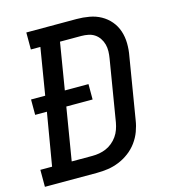

<svg xmlns="http://www.w3.org/2000/svg" viewBox="-118 -826 827 917"><g transform="rotate(-15 295.5 -367.5)"><path d="M-9 0V-84H49L93 -344H35V-420H105L143 -651H96V-735H345Q376 -735 407 -729.5Q438 -724 464 -709.5Q490 -695 509 -672.5Q528 -650 537.5 -621.5Q547 -593 547.5 -561Q548 -529 542 -498L492 -195Q488 -168 478 -141Q468 -114 450.5 -90Q433 -66 409 -48Q385 -30 358 -19Q331 -8 303.5 -4Q276 0 248 0ZM146 -84H248Q266 -84 283 -87Q300 -90 316.5 -97Q333 -104 347.5 -116Q362 -128 372.5 -143Q383 -158 389 -175Q395 -192 398 -209L448 -512Q451 -529 451.5 -547Q452 -565 447.5 -581.5Q443 -598 433.5 -612Q424 -626 410.5 -635Q397 -644 380 -647.5Q363 -651 345 -651H240L202 -420H319V-344H189Z"/></g></svg>

Font: Iosevka Slab MdExObl
Style: Regular
Weight: 500
Width: 7
Italic angle: -9°
Monospace: yes
Designer: Belleve Invis
Foundry: Belleve Invis
Version: Version 11.1.1; ttfautohint (v1.8.3)